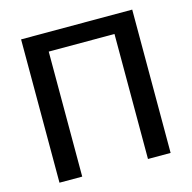

<svg xmlns="http://www.w3.org/2000/svg" viewBox="-104 -816 921 920"><g transform="rotate(-15 356.0 -355.5)"><path d="M630.9 -710.9H79.6V0H192.4V-620.1H518.6V0H630.9Z"/></g></svg>

Font: Bert Sans Medium
Style: Regular
Weight: 500
Designer: Christian Robertson (Google), Cristiano Sobral
Foundry: Google, Cristiano Sobral
Version: Version 3.101